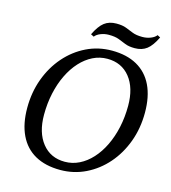

<svg xmlns="http://www.w3.org/2000/svg" viewBox="-126 -960 958 1077"><g transform="rotate(15 353.5 -421.5)"><path d="M323 16Q237 16 177 -17.5Q117 -51 86 -116Q55 -181 55 -273Q55 -364 84 -442.5Q113 -521 164.5 -580Q216 -639 284.5 -672.5Q353 -706 432 -706Q518 -706 578 -672.5Q638 -639 669 -574.5Q700 -510 700 -417Q700 -326 671 -247.5Q642 -169 590.5 -110Q539 -51 470.5 -17.5Q402 16 323 16ZM336 -35Q380 -35 419.5 -54.5Q459 -74 492 -110Q525 -146 549 -195.5Q573 -245 586 -304.5Q599 -364 599 -430Q599 -534 550.5 -594.5Q502 -655 419 -655Q375 -655 335.5 -635.5Q296 -616 263 -580Q230 -544 206 -494.5Q182 -445 169 -385.5Q156 -326 156 -260Q156 -157 204.5 -96Q253 -35 336 -35ZM550 -752Q516 -752 494 -761Q472 -770 450 -778.5Q428 -787 392 -787Q367 -787 344.5 -778Q322 -769 312 -755L294 -764Q319 -816 347 -837.5Q375 -859 417 -859Q452 -859 473.5 -850.5Q495 -842 517.5 -833Q540 -824 575 -824Q601 -824 623.5 -833Q646 -842 656 -856L673 -847Q648 -795 620 -773.5Q592 -752 550 -752Z"/></g></svg>

Font: Platypi Light Light
Style: Italic
Weight: 300
Italic angle: -13°
Version: Version 1.200